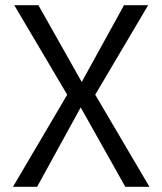

<svg xmlns="http://www.w3.org/2000/svg" viewBox="-20 -720 626 740"><path d="M239 -355 35 -700H128L295 -404L458 -700H551L347 -355L556 0H463L291 -306L123 0H30Z"/></svg>

Font: TASA Explorer VF
Style: Regular
Weight: 400
Designer: Weizhong Zhang
Foundry: Local Remote
Version: Version 1.000;Glyphs 3.2 (3192)